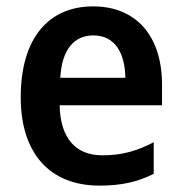

<svg xmlns="http://www.w3.org/2000/svg" viewBox="-20 -572 570 602"><path d="M272 -552C132 -552 45 -452 45 -267C45 -89 138 10 292 10C362 10 412 -2 462 -27V-126C408 -98 361 -85 301 -85C216 -85 169 -140 167 -242H488V-307C488 -458 408 -552 272 -552ZM273 -461C340 -461 372 -406 373 -328H169C174 -418 213 -461 273 -461Z"/></svg>

Font: Noto Sans Ethiopic SemiCondensed SemiBold
Style: Regular
Weight: 600
Width: 4
Designer: Monotype Design Team
Foundry: Monotype Imaging Inc.
Version: Version 2.102